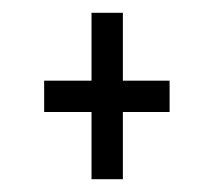

<svg xmlns="http://www.w3.org/2000/svg" viewBox="-20 -496 335 300"><path d="M49 -321V-370H123V-321ZM123 -216V-321H172V-216ZM123 -321V-476H172V-370L124 -321ZM124 -321 172 -370H245V-321Z"/></svg>

Font: Foldit Light
Style: Regular
Weight: 300
Version: Version 1.003